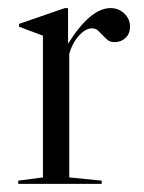

<svg xmlns="http://www.w3.org/2000/svg" viewBox="-20 -454 355 474"><path d="M231 -8V0H25V-8L86 -16V-366L27 -388V-395L140 -434H148V-346Q203 -434 253 -434Q273 -434 287 -420.5Q301 -407 301 -388Q301 -371 290 -360.5Q279 -350 263 -350Q252 -350 245.5 -355.5Q239 -361 233.5 -367Q228 -373 222 -378.5Q216 -384 207 -384Q191 -384 174.5 -365.5Q158 -347 151 -321V-16Z"/></svg>

Font: Libre Caslon Display
Style: Regular
Weight: 400
Designer: Pablo Impallari, Rodrigo Fuenzalida
Foundry: Pablo Impallari, Rodrigo Fuenzalida
Version: Version 1.002; ttfautohint (v1.5)